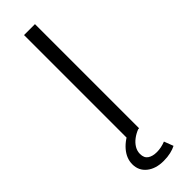

<svg xmlns="http://www.w3.org/2000/svg" viewBox="-299 -715 919 919"><g transform="rotate(-45 160.0 -255.5)"><path d="M123 0V-705H197V0ZM170 194Q117 194 84.5 168Q52 142 52 99Q52 59 81.5 24.5Q111 -10 164 -32L191 0Q170 8 152 21.5Q134 35 123.5 52.5Q113 70 113 90Q113 117 130.5 129Q148 141 177 141Q191 141 206 138Q221 135 236 129L254 176Q239 184 217.5 189Q196 194 170 194Z"/></g></svg>

Font: Nunito Sans 7pt SemiExpanded Light
Style: Regular
Weight: 300
Width: 6
Designer: Vernon Adams
Foundry: Vernon Adams
Version: Version 3.101;gftools[0.9.27]